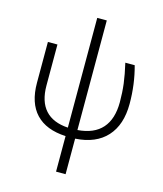

<svg xmlns="http://www.w3.org/2000/svg" viewBox="-141 -862 1020 1205"><g transform="rotate(15 369.0 -259.5)"><path d="M339 9Q211 3 145 -67Q79 -137 79 -268V-533H141V-267Q141 -163 191 -107.5Q241 -52 339 -46V-759H401V-47Q507 -55 560 -115Q613 -175 613 -285Q613 -348 606 -404Q599 -460 582 -533H643Q675 -417 675 -290Q675 -154 604.5 -76.5Q534 1 401 9V240H339Z"/></g></svg>

Font: OpenSansMMV
Style: Light
Weight: 300
Foundry: Ascender Corporation
Version: Version 4.001